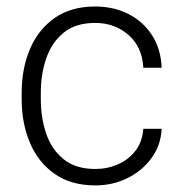

<svg xmlns="http://www.w3.org/2000/svg" viewBox="-20 -558 556 588"><path d="M272 -40.5Q308.6 -40.5 341.1 -54.7Q373.5 -68.8 394.8 -96.2Q416 -123.5 418.9 -163.6H475.1Q472.7 -113.3 444.3 -74.2Q416 -35.2 370.8 -12.7Q325.7 9.8 272 9.8Q197.8 9.8 147.5 -25.4Q97.2 -60.5 71.8 -120.4Q46.4 -180.2 46.4 -253.9V-274.4Q46.4 -348.6 72 -408.4Q97.7 -468.3 147.7 -503.2Q197.8 -538.1 271.5 -538.1Q328.1 -538.1 373.3 -515.1Q418.5 -492.2 445.6 -450.2Q472.7 -408.2 475.1 -350.6H418.9Q415.5 -414.6 373.3 -451.2Q331.1 -487.8 271.5 -487.8Q211.4 -487.8 174.8 -457.8Q138.2 -427.7 121.6 -379.2Q105 -330.6 105 -274.4V-253.9Q105 -197.8 121.3 -149.2Q137.7 -100.6 174.6 -70.6Q211.4 -40.5 272 -40.5Z"/></svg>

Font: Vazirmatn RD UI FD ExtraLight
Style: Regular
Weight: 200
Designer: Saber Rastikerdar
Foundry: Saber Rastikerdar
Version: Version 33.003